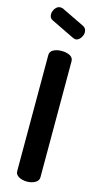

<svg xmlns="http://www.w3.org/2000/svg" viewBox="-144 -998 538 1038"><g transform="rotate(15 125.0 -478.5)"><path d="M17 -908Q17 -926 29 -941.5Q41 -957 57 -957Q60 -957 70 -955L202 -891Q219 -882 219 -860Q219 -843 207 -827Q195 -811 179 -811Q175 -811 165 -815L35 -878Q17 -886 17 -908ZM60 -41V-691Q60 -711 79 -721Q98 -731 125 -731Q152 -731 171 -721Q190 -711 190 -691V-41Q190 -22 170.5 -11Q151 0 125 0Q98 0 79 -11Q60 -22 60 -41Z"/></g></svg>

Font: Terminal Dosis
Style: Bold
Weight: 700
Designer: EdgarTolentino, PabloImpallari, IginoMarini
Foundry: EdgarTolentino, PabloImpallari, IginoMarini
Version: Version 1.006